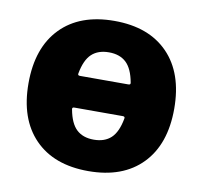

<svg xmlns="http://www.w3.org/2000/svg" viewBox="-66 -600 717 680"><g transform="rotate(10 293.0 -260.0)"><path d="M206 -203Q197 -203 199 -195Q208 -146 231 -124.5Q254 -103 293 -103Q332 -103 355 -124.5Q378 -146 387 -195Q389 -203 380 -203ZM199 -325Q197 -317 206 -317H380Q389 -317 387 -325Q378 -374 355 -395.5Q332 -417 293 -417Q254 -417 231 -395.5Q208 -374 199 -325ZM486 -61Q417 10 293 10Q169 10 100 -61Q31 -132 31 -260Q31 -388 100 -459Q169 -530 293 -530Q417 -530 486 -459Q555 -388 555 -260Q555 -132 486 -61Z"/></g></svg>

Font: Rounded Mplus 1c ExtraBold
Style: Regular
Weight: 800
Version: Version 1.059.20150529